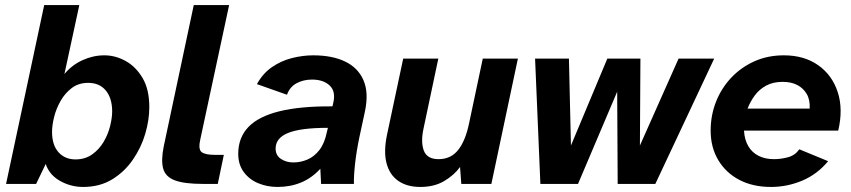

<svg xmlns="http://www.w3.org/2000/svg" viewBox="-20 -728 3367 760"><path d="M309 12Q260 12 217.5 -12Q175 -36 161 -79L123 0H4L155 -708H294L235 -435Q265 -471 307 -490Q349 -509 393 -509Q437 -509 477.5 -486.5Q518 -464 544.5 -419Q571 -374 571 -304Q571 -253 555 -198.5Q539 -144 506 -96Q473 -48 424 -18Q375 12 309 12ZM279 -97Q317 -97 345 -117Q373 -137 390.5 -167Q408 -197 416 -229.5Q424 -262 424 -287Q424 -339 399 -369.5Q374 -400 329 -400Q291 -400 264 -379.5Q237 -359 219.5 -328Q202 -297 194 -264Q186 -231 186 -206Q186 -154 211.5 -125.5Q237 -97 279 -97Z M784 0Q710 0 672.5 -14Q635 -28 626 -60.5Q617 -93 628 -148L747 -708H887L773 -177Q764 -138 777.5 -126.5Q791 -115 831 -115H866L842 0Z M1079 12Q1037 12 1001.5 -3Q966 -18 944.5 -47.5Q923 -77 923 -119Q923 -183 963 -225Q1003 -267 1086 -287.5Q1169 -308 1296 -307L1299 -320Q1310 -366 1285 -389.5Q1260 -413 1215 -413Q1181 -413 1154 -398.5Q1127 -384 1116 -353L997 -395Q1020 -437 1056 -462Q1092 -487 1135 -498Q1178 -509 1220 -509Q1295 -509 1346 -484.5Q1397 -460 1418.5 -411Q1440 -362 1425 -289L1403 -187Q1391 -130 1385.5 -80Q1380 -30 1381 0H1251L1248 -60Q1214 -23 1171.5 -5.5Q1129 12 1079 12ZM1141 -85Q1170 -85 1197 -96.5Q1224 -108 1244.5 -134.5Q1265 -161 1274 -206L1278 -222Q1171 -222 1121 -202Q1071 -182 1071 -140Q1071 -113 1092 -99Q1113 -85 1141 -85Z M1644 12Q1591 12 1556.5 -12Q1522 -36 1510 -82Q1498 -128 1512 -195L1576 -496H1715L1656 -217Q1645 -164 1658 -131Q1671 -98 1716 -98Q1765 -98 1794 -135Q1823 -172 1837 -241L1891 -496H2030L1925 0H1806L1801 -67Q1778 -35 1738.5 -11.5Q1699 12 1644 12Z M2119 0 2098 -496H2232L2240 -152L2384 -496H2515L2513 -152L2666 -496H2807L2574 0H2425L2423 -365L2268 0Z M3032 12Q2960 12 2906.5 -16Q2853 -44 2823 -94.5Q2793 -145 2793 -211Q2793 -272 2814.5 -326Q2836 -380 2875 -421Q2914 -462 2966.5 -485.5Q3019 -509 3083 -509Q3163 -509 3218.5 -470Q3274 -431 3296 -363.5Q3318 -296 3298 -211H2925Q2927 -175 2942 -149.5Q2957 -124 2983 -111Q3009 -98 3044 -98Q3071 -98 3099 -105.5Q3127 -113 3144 -137L3258 -90Q3215 -38 3155.5 -13Q3096 12 3032 12ZM2939 -298H3185Q3187 -333 3173 -356.5Q3159 -380 3135 -392Q3111 -404 3078 -404Q3040 -404 3012.5 -389Q2985 -374 2967.5 -350Q2950 -326 2939 -298Z"/></svg>

Font: Atkinson Hyperlegible Next
Style: Bold Italic
Weight: 700
Italic angle: -12°
Designer: Elliott Scott, Megan Eiswerth, Linus Boman, Theodore Petrosky, Letters from Sweden
Foundry: Applied Design Works, Letters from Sweden
Version: Version 2.001